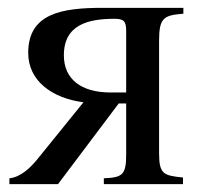

<svg xmlns="http://www.w3.org/2000/svg" viewBox="-20 -470 511 490"><path d="M302 -234H262C187 -234 143 -268 143 -329C143 -408 207 -422 272 -422C296 -422 302 -416 302 -391ZM448 -450H242C138 -450 52 -436 52 -335C52 -263 114 -219 193 -209L74 -62C59 -44 34 -18 4 -15V0H128L283 -206H302V-76C302 -24 293 -17 245 -15V0H447V-17C398 -22 386 -25 386 -79V-366C386 -425 398 -431 448 -435Z"/></svg>

Font: XITS
Style: Regular
Weight: 400
Designer: MicroPress Inc., with final additions and corrections provided by Coen Hoffman, Elsevier (retired)
Version: Version 1.302